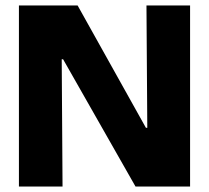

<svg xmlns="http://www.w3.org/2000/svg" viewBox="-20 -680 762 700"><path d="M49 0V-660H263L512 -214H517L514 -660H673V0H474L210 -464H205L208 0Z"/></svg>

Font: Bricolage Grotesque 72pt ExtraBold
Style: Regular
Weight: 800
Designer: Mathieu Triay
Foundry: Atelier Triay
Version: Version 1.001;gftools[0.9.33.dev8+g029e19f]